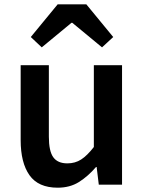

<svg xmlns="http://www.w3.org/2000/svg" viewBox="-20 -858 669 892"><path d="M248 14Q158 14 117 -44Q76 -102 76 -207V-555H207V-223Q207 -156 227.5 -127.5Q248 -99 293 -99Q329 -99 357 -117Q385 -135 416 -175V-555H547V0H439L429 -82H426Q389 -39 347 -12.5Q305 14 248 14ZM123 -686 248 -838H381L506 -686L454 -638L316 -752H312L174 -638Z"/></svg>

Font: Noto Sans JP SemiBold
Style: Regular
Weight: 600
Designer: Ryoko NISHIZUKA  (kana, bopomofo & ideographs); Paul D. Hunt (Latin, Greek & Cyrillic); Sandoll Communications , Soo-you
Foundry: Adobe
Version: Version 2.004-H2;hotconv 1.0.118;makeotfexe 2.5.65603